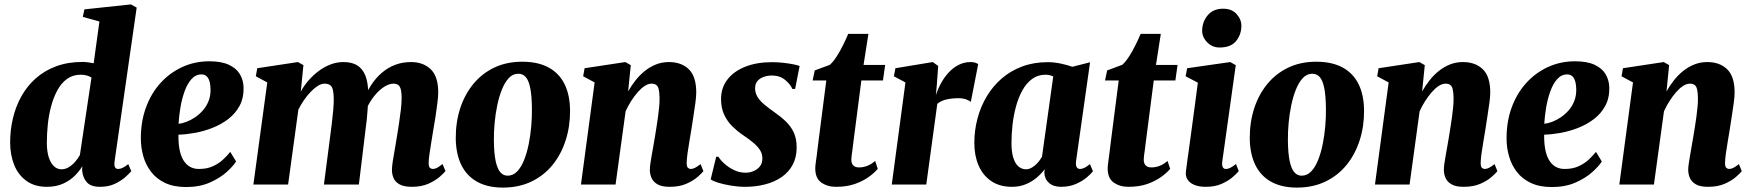

<svg xmlns="http://www.w3.org/2000/svg" viewBox="-20 -837 7944 871"><path d="M500 -106.5Q497.5 -88.5 501.2 -79.5Q505 -70.5 516.5 -70.5Q524.5 -70.5 535 -75Q545.5 -79.5 562 -92.5L575.5 -60.5Q567.5 -50.5 548.8 -33.8Q530 -17 501.2 -3.2Q472.5 10.5 434 10.5Q392.5 10.5 374 -10Q355.5 -30.5 352.5 -64.5L353.5 -83Q341 -61.5 319.2 -39.8Q297.5 -18 266 -3.8Q234.5 10.5 192.5 10.5Q137 10.5 99.8 -16.5Q62.5 -43.5 44.2 -89.2Q26 -135 26 -191.5Q26 -247.5 38.8 -301Q51.5 -354.5 77.2 -400.5Q103 -446.5 142.2 -481.5Q181.5 -516.5 234.5 -536.2Q287.5 -556 354.5 -556Q367 -556 380 -554.2Q393 -552.5 405 -550L431 -739.5L355.5 -760.5L363 -794.5L574 -817L600 -802.5ZM395 -485.5Q386 -491 373.8 -494.5Q361.5 -498 346 -498Q310 -498 283.8 -478.8Q257.5 -459.5 240 -427Q222.5 -394.5 211.8 -354.2Q201 -314 196.8 -271.2Q192.5 -228.5 192.5 -189.5Q192.5 -151 201 -124Q209.5 -97 224.5 -83Q239.5 -69 259 -69Q276.5 -69 292.5 -78.8Q308.5 -88.5 321.5 -103.8Q334.5 -119 342.5 -134Z M1051 -104.5Q1038 -83.5 1007.8 -56.2Q977.5 -29 931.5 -8.8Q885.5 11.5 824.5 11.5Q768.5 11.5 729.2 -7Q690 -25.5 665.8 -57Q641.5 -88.5 630.2 -127.8Q619 -167 619 -207.5Q618.5 -284 641.8 -348.2Q665 -412.5 707.2 -459.5Q749.5 -506.5 806.5 -532.8Q863.5 -559 930 -559Q984 -559 1018 -543.2Q1052 -527.5 1068 -500.8Q1084 -474 1085 -440.5Q1086 -392.5 1067 -357.2Q1048 -322 1015.8 -297.2Q983.5 -272.5 944 -257Q904.5 -241.5 864.2 -234.2Q824 -227 789.5 -226Q789 -189 794.2 -160.2Q799.5 -131.5 811.2 -111.5Q823 -91.5 840.8 -81Q858.5 -70.5 882.5 -70.5Q919 -70.5 945.8 -82.8Q972.5 -95 991.8 -113Q1011 -131 1024.5 -148ZM894.5 -499.5Q867.5 -499.5 848.5 -478Q829.5 -456.5 817.2 -422.2Q805 -388 798.5 -349.2Q792 -310.5 790 -275.5Q806.5 -277 826.2 -284.5Q846 -292 865.5 -305.2Q885 -318.5 901.2 -337.2Q917.5 -356 926.8 -380.2Q936 -404.5 935 -434Q934 -468 923.5 -483.8Q913 -499.5 894.5 -499.5Z M1356.5 -541.5 1344.5 -421.5Q1358.5 -447.5 1379.2 -471.5Q1400 -495.5 1425.2 -514.5Q1450.5 -533.5 1479.2 -544.5Q1508 -555.5 1538.5 -555.5Q1575.5 -555.5 1600 -540.8Q1624.5 -526 1637.2 -494.8Q1650 -463.5 1650.5 -414Q1650.5 -406 1650.2 -396.2Q1650 -386.5 1649 -376Q1648 -365.5 1646.5 -356L1626.5 -374.5Q1642 -418 1664 -451.5Q1686 -485 1713.8 -508.2Q1741.5 -531.5 1774.2 -543.5Q1807 -555.5 1844.5 -555.5Q1900 -555.5 1934 -522.8Q1968 -490 1968 -417.5Q1968 -399.5 1964.2 -369.5Q1960.5 -339.5 1955.5 -306.8Q1950.5 -274 1945.5 -247Q1941.5 -222 1937 -194.5Q1932.5 -167 1928.8 -141.8Q1925 -116.5 1924.5 -98.5Q1924.5 -80.5 1930.5 -75.5Q1936.5 -70.5 1943.5 -70.5Q1952 -70.5 1961.8 -75.2Q1971.5 -80 1987.5 -93L2001 -61Q1994 -52 1974.8 -35Q1955.5 -18 1924 -3.8Q1892.5 10.5 1848 10.5Q1812 10.5 1792.2 -0.8Q1772.5 -12 1765.2 -29.5Q1758 -47 1758 -66.5Q1758 -80.5 1761.8 -105.5Q1765.5 -130.5 1771 -159.8Q1776.5 -189 1780.5 -216.5Q1785 -244.5 1790 -276.5Q1795 -308.5 1798.5 -339.2Q1802 -370 1802 -394.5Q1801.5 -431 1793.2 -444.2Q1785 -457.5 1765.5 -457.5Q1747 -457.5 1727 -445.8Q1707 -434 1687.5 -412.8Q1668 -391.5 1652.2 -362.8Q1636.5 -334 1626.5 -300L1650 -390.5Q1649.5 -368.5 1648 -344.2Q1646.5 -320 1644 -295.5Q1641.5 -271 1638 -247L1608 0H1449.5L1477.5 -216Q1481.5 -245 1485.2 -276.5Q1489 -308 1491.8 -338.2Q1494.5 -368.5 1494 -392.5Q1493 -432.5 1483.5 -445Q1474 -457.5 1452 -457.5Q1438 -457.5 1422.2 -447.8Q1406.5 -438 1390.2 -421.2Q1374 -404.5 1359.2 -383.2Q1344.5 -362 1333.5 -339.5L1287 0H1129.5L1192.5 -463L1140.5 -491L1147 -527.5L1331.5 -555.5Z M2349 -557Q2420 -557 2468 -531.2Q2516 -505.5 2540.8 -456Q2565.5 -406.5 2566 -335.5Q2566.5 -264 2546.2 -200.8Q2526 -137.5 2487 -89.2Q2448 -41 2391 -13.5Q2334 14 2261.5 14Q2192.5 14 2145 -12.2Q2097.5 -38.5 2073 -88.2Q2048.5 -138 2047.5 -208Q2047 -281 2067.2 -344.2Q2087.5 -407.5 2126.5 -455.2Q2165.5 -503 2221.5 -530Q2277.5 -557 2349 -557ZM2331.5 -502.5Q2306.5 -502.5 2288.2 -483Q2270 -463.5 2257 -431.2Q2244 -399 2235.8 -359.5Q2227.5 -320 2223.8 -278.8Q2220 -237.5 2220.5 -201Q2221 -142 2228.5 -106.5Q2236 -71 2249.8 -55.5Q2263.5 -40 2282.5 -40Q2307.5 -40 2326 -59.2Q2344.5 -78.5 2357.5 -111Q2370.5 -143.5 2378.5 -183.5Q2386.5 -223.5 2390 -264.8Q2393.5 -306 2393 -343.5Q2392.5 -404 2385.2 -438.8Q2378 -473.5 2364.5 -488Q2351 -502.5 2331.5 -502.5Z M2829.5 -422.5Q2844.5 -449 2863.5 -473Q2882.5 -497 2905.8 -515.5Q2929 -534 2956.2 -544.8Q2983.5 -555.5 3014.5 -555.5Q3071 -555.5 3104.8 -522.8Q3138.5 -490 3138.5 -417.5Q3138.5 -399.5 3134.5 -369.5Q3130.5 -339.5 3125.2 -306.8Q3120 -274 3116 -247Q3112 -222 3107.2 -194.5Q3102.5 -167 3099 -141.8Q3095.5 -116.5 3095 -98.5Q3095 -80.5 3101 -75.5Q3107 -70.5 3113.5 -70.5Q3122 -70.5 3132 -75.2Q3142 -80 3158 -92.5L3171 -60.5Q3164 -51.5 3144.8 -34.5Q3125.5 -17.5 3094 -3.5Q3062.5 10.5 3018 10.5Q2982 10.5 2962.8 -0.8Q2943.5 -12 2935.8 -29.5Q2928 -47 2928 -66.5Q2928 -77 2930.2 -93.8Q2932.5 -110.5 2936.2 -131.2Q2940 -152 2943.8 -174Q2947.5 -196 2951 -216Q2954.5 -237.5 2958.2 -261Q2962 -284.5 2965.2 -308.2Q2968.5 -332 2970.5 -354.2Q2972.5 -376.5 2972 -394.5Q2971.5 -419 2968 -432.8Q2964.5 -446.5 2956.5 -452Q2948.5 -457.5 2935.5 -457.5Q2920.5 -457.5 2904.5 -447Q2888.5 -436.5 2873 -418.8Q2857.5 -401 2843.2 -378.8Q2829 -356.5 2818 -332L2772.5 0H2615.5L2677.5 -463L2625.5 -491L2632 -527.5L2817 -555.5L2841.5 -541.5Z M3587 -433.5H3574.5Q3566.5 -453.5 3542.2 -474Q3518 -494.5 3481.5 -494.5Q3462 -494.5 3444.5 -488.2Q3427 -482 3416.2 -469.5Q3405.5 -457 3405.5 -436.5Q3405.5 -416 3415.8 -398.5Q3426 -381 3445.8 -364.2Q3465.5 -347.5 3493 -328Q3522 -308 3544.8 -286.2Q3567.5 -264.5 3580.8 -236.2Q3594 -208 3594 -168Q3594 -123.5 3576.2 -90Q3558.5 -56.5 3526.5 -34.2Q3494.5 -12 3452 -0.8Q3409.5 10.5 3360.5 10.5Q3328.5 10.5 3295.8 5Q3263 -0.5 3238 -8.2Q3213 -16 3204 -23.5L3229 -126H3239Q3248 -111 3266.5 -94.2Q3285 -77.5 3309.8 -65.5Q3334.5 -53.5 3362.5 -53.5Q3381 -53.5 3398.5 -60.8Q3416 -68 3427.2 -82.2Q3438.5 -96.5 3438.5 -118Q3438.5 -139 3428 -155.8Q3417.5 -172.5 3397.8 -189.2Q3378 -206 3349.5 -225Q3325 -241.5 3302.5 -263.5Q3280 -285.5 3265.5 -316Q3251 -346.5 3251 -388Q3251 -438.5 3279.8 -476Q3308.5 -513.5 3360.5 -534.2Q3412.5 -555 3482.5 -555Q3508.5 -555 3534.5 -552Q3560.5 -549 3580.2 -545Q3600 -541 3607.5 -537.5Z M3851 -189.5Q3849 -171.5 3847 -157Q3845 -142.5 3843.5 -131.8Q3842 -121 3842 -113Q3842 -95 3851.2 -86.2Q3860.5 -77.5 3876.5 -77.5Q3895.5 -77.5 3914 -84.5Q3932.5 -91.5 3950 -107L3962 -71Q3946.5 -52.5 3920.2 -33.8Q3894 -15 3857.5 -2.2Q3821 10.5 3772 10.5Q3733.5 10.5 3705.5 -9.2Q3677.5 -29 3678.5 -76Q3678.5 -79 3679 -85Q3679.5 -91 3681.2 -103.2Q3683 -115.5 3685.8 -136.8Q3688.5 -158 3692.5 -192L3728.5 -472H3666.5L3676 -517.5L3744.5 -543Q3759.5 -556 3775 -580Q3790.5 -604 3804.2 -631.8Q3818 -659.5 3828 -683.5H3919.5L3897.5 -542.5H3995.5L3985.5 -472H3887.5Z M4025.5 0 4087.5 -463 4035 -491 4042 -527.5 4211.5 -555.5 4236 -538 4229.5 -447 4225.5 -405Q4234.5 -433 4249.2 -460Q4264 -487 4284 -508.5Q4304 -530 4329 -542.8Q4354 -555.5 4383.5 -555.5Q4397 -555.5 4405.5 -552.2Q4414 -549 4417.5 -546L4384 -374.5Q4381 -378.5 4365.8 -385Q4350.5 -391.5 4327.5 -391.5Q4312.5 -391.5 4298.5 -390Q4284.5 -388.5 4272.2 -385.5Q4260 -382.5 4249.8 -377.5Q4239.5 -372.5 4232 -366L4182 0Z M4861.5 -106Q4859.5 -86.5 4864.5 -78.5Q4869.5 -70.5 4880 -70.5Q4888 -70.5 4898.5 -75.2Q4909 -80 4924.5 -92.5L4938 -60.5Q4930.5 -49.5 4910.5 -32.5Q4890.5 -15.5 4861 -2.5Q4831.5 10.5 4793.5 10.5Q4759 10.5 4739 -7Q4719 -24.5 4717.5 -53.5L4719.5 -69.5Q4705.5 -50.5 4684 -32Q4662.5 -13.5 4634.2 -1.5Q4606 10.5 4570.5 10.5Q4515 10.5 4476.8 -15.5Q4438.5 -41.5 4419.2 -86.5Q4400 -131.5 4400 -188Q4400 -245 4414.2 -299Q4428.5 -353 4456 -399.2Q4483.5 -445.5 4523.8 -480.5Q4564 -515.5 4616.5 -535.2Q4669 -555 4732.5 -555Q4762 -555 4792.5 -548.5Q4823 -542 4844.5 -534L4925 -554.5ZM4758 -490Q4751.5 -493.5 4742.5 -495.8Q4733.5 -498 4723 -498Q4688 -498 4662 -478.8Q4636 -459.5 4618 -427Q4600 -394.5 4589 -354Q4578 -313.5 4573.2 -270.5Q4568.5 -227.5 4568.5 -187.5Q4568.5 -148 4576.8 -121.5Q4585 -95 4600 -82Q4615 -69 4635 -69Q4645 -69 4654.8 -73.5Q4664.5 -78 4674 -85.8Q4683.5 -93.5 4692 -104Q4700.5 -114.5 4707 -126.5Z M5177.5 -189.5Q5175.5 -171.5 5173.5 -157Q5171.5 -142.5 5170 -131.8Q5168.5 -121 5168.5 -113Q5168.5 -95 5177.8 -86.2Q5187 -77.5 5203 -77.5Q5222 -77.5 5240.5 -84.5Q5259 -91.5 5276.5 -107L5288.5 -71Q5273 -52.5 5246.8 -33.8Q5220.5 -15 5184 -2.2Q5147.5 10.5 5098.5 10.5Q5060 10.5 5032 -9.2Q5004 -29 5005 -76Q5005 -79 5005.5 -85Q5006 -91 5007.8 -103.2Q5009.5 -115.5 5012.2 -136.8Q5015 -158 5019 -192L5055 -472H4993L5002.5 -517.5L5071 -543Q5086 -556 5101.5 -580Q5117 -604 5130.8 -631.8Q5144.5 -659.5 5154.5 -683.5H5246L5224 -542.5H5322L5312 -472H5214Z M5449.5 10.5Q5419.5 10.5 5398.2 1.8Q5377 -7 5367 -22.8Q5357 -38.5 5360 -60Q5362 -79 5366.2 -107.8Q5370.5 -136.5 5375.5 -174.5Q5380.5 -212.5 5386.8 -257.8Q5393 -303 5399.8 -354.5Q5406.5 -406 5414 -462L5358.5 -491L5365.5 -527.5L5561 -555.5L5586 -541.5L5525 -106Q5522.5 -88 5526.8 -79.2Q5531 -70.5 5541.5 -70.5Q5551 -70.5 5561 -75.5Q5571 -80.5 5587 -93L5599.5 -61Q5591.5 -50.5 5572.2 -33.8Q5553 -17 5522.5 -3.2Q5492 10.5 5449.5 10.5ZM5512.5 -621.5Q5478.5 -621.5 5455.2 -646.2Q5432 -671 5433.5 -701.5Q5435.5 -741 5460 -769.2Q5484.5 -797.5 5528.5 -797.5Q5568.5 -797.5 5590.2 -772.8Q5612 -748 5611.5 -719Q5611 -679.5 5587.2 -650.5Q5563.5 -621.5 5512.5 -621.5Z M5951 -557Q6022 -557 6070 -531.2Q6118 -505.5 6142.8 -456Q6167.5 -406.5 6168 -335.5Q6168.5 -264 6148.2 -200.8Q6128 -137.5 6089 -89.2Q6050 -41 5993 -13.5Q5936 14 5863.5 14Q5794.5 14 5747 -12.2Q5699.5 -38.5 5675 -88.2Q5650.5 -138 5649.5 -208Q5649 -281 5669.2 -344.2Q5689.5 -407.5 5728.5 -455.2Q5767.5 -503 5823.5 -530Q5879.5 -557 5951 -557ZM5933.5 -502.5Q5908.5 -502.5 5890.2 -483Q5872 -463.5 5859 -431.2Q5846 -399 5837.8 -359.5Q5829.5 -320 5825.8 -278.8Q5822 -237.5 5822.5 -201Q5823 -142 5830.5 -106.5Q5838 -71 5851.8 -55.5Q5865.5 -40 5884.5 -40Q5909.5 -40 5928 -59.2Q5946.5 -78.5 5959.5 -111Q5972.5 -143.5 5980.5 -183.5Q5988.5 -223.5 5992 -264.8Q5995.5 -306 5995 -343.5Q5994.5 -404 5987.2 -438.8Q5980 -473.5 5966.5 -488Q5953 -502.5 5933.5 -502.5Z M6431.5 -422.5Q6446.5 -449 6465.5 -473Q6484.5 -497 6507.8 -515.5Q6531 -534 6558.2 -544.8Q6585.5 -555.5 6616.5 -555.5Q6673 -555.5 6706.8 -522.8Q6740.5 -490 6740.5 -417.5Q6740.5 -399.5 6736.5 -369.5Q6732.5 -339.5 6727.2 -306.8Q6722 -274 6718 -247Q6714 -222 6709.2 -194.5Q6704.5 -167 6701 -141.8Q6697.5 -116.5 6697 -98.5Q6697 -80.5 6703 -75.5Q6709 -70.5 6715.5 -70.5Q6724 -70.5 6734 -75.2Q6744 -80 6760 -92.5L6773 -60.5Q6766 -51.5 6746.8 -34.5Q6727.5 -17.5 6696 -3.5Q6664.5 10.5 6620 10.5Q6584 10.5 6564.8 -0.8Q6545.5 -12 6537.8 -29.5Q6530 -47 6530 -66.5Q6530 -77 6532.2 -93.8Q6534.5 -110.5 6538.2 -131.2Q6542 -152 6545.8 -174Q6549.5 -196 6553 -216Q6556.5 -237.5 6560.2 -261Q6564 -284.5 6567.2 -308.2Q6570.5 -332 6572.5 -354.2Q6574.5 -376.5 6574 -394.5Q6573.5 -419 6570 -432.8Q6566.5 -446.5 6558.5 -452Q6550.5 -457.5 6537.5 -457.5Q6522.5 -457.5 6506.5 -447Q6490.5 -436.5 6475 -418.8Q6459.5 -401 6445.2 -378.8Q6431 -356.5 6420 -332L6374.5 0H6217.5L6279.5 -463L6227.5 -491L6234 -527.5L6419 -555.5L6443.5 -541.5Z M7246.5 -104.5Q7233.5 -83.5 7203.2 -56.2Q7173 -29 7127 -8.8Q7081 11.5 7020 11.5Q6964 11.5 6924.8 -7Q6885.5 -25.5 6861.2 -57Q6837 -88.5 6825.8 -127.8Q6814.5 -167 6814.5 -207.5Q6814 -284 6837.2 -348.2Q6860.5 -412.5 6902.8 -459.5Q6945 -506.5 7002 -532.8Q7059 -559 7125.5 -559Q7179.5 -559 7213.5 -543.2Q7247.5 -527.5 7263.5 -500.8Q7279.5 -474 7280.5 -440.5Q7281.5 -392.5 7262.5 -357.2Q7243.5 -322 7211.2 -297.2Q7179 -272.5 7139.5 -257Q7100 -241.5 7059.8 -234.2Q7019.5 -227 6985 -226Q6984.5 -189 6989.8 -160.2Q6995 -131.5 7006.8 -111.5Q7018.5 -91.5 7036.2 -81Q7054 -70.5 7078 -70.5Q7114.5 -70.5 7141.2 -82.8Q7168 -95 7187.2 -113Q7206.5 -131 7220 -148ZM7090 -499.5Q7063 -499.5 7044 -478Q7025 -456.5 7012.8 -422.2Q7000.5 -388 6994 -349.2Q6987.5 -310.5 6985.5 -275.5Q7002 -277 7021.8 -284.5Q7041.5 -292 7061 -305.2Q7080.5 -318.5 7096.8 -337.2Q7113 -356 7122.2 -380.2Q7131.5 -404.5 7130.5 -434Q7129.5 -468 7119 -483.8Q7108.5 -499.5 7090 -499.5Z M7540 -422.5Q7555 -449 7574 -473Q7593 -497 7616.2 -515.5Q7639.5 -534 7666.8 -544.8Q7694 -555.5 7725 -555.5Q7781.5 -555.5 7815.2 -522.8Q7849 -490 7849 -417.5Q7849 -399.5 7845 -369.5Q7841 -339.5 7835.8 -306.8Q7830.5 -274 7826.5 -247Q7822.5 -222 7817.8 -194.5Q7813 -167 7809.5 -141.8Q7806 -116.5 7805.5 -98.5Q7805.5 -80.5 7811.5 -75.5Q7817.5 -70.5 7824 -70.5Q7832.5 -70.5 7842.5 -75.2Q7852.5 -80 7868.5 -92.5L7881.5 -60.5Q7874.5 -51.5 7855.2 -34.5Q7836 -17.5 7804.5 -3.5Q7773 10.5 7728.5 10.5Q7692.5 10.5 7673.2 -0.8Q7654 -12 7646.2 -29.5Q7638.5 -47 7638.5 -66.5Q7638.5 -77 7640.8 -93.8Q7643 -110.5 7646.8 -131.2Q7650.5 -152 7654.2 -174Q7658 -196 7661.5 -216Q7665 -237.5 7668.8 -261Q7672.5 -284.5 7675.8 -308.2Q7679 -332 7681 -354.2Q7683 -376.5 7682.5 -394.5Q7682 -419 7678.5 -432.8Q7675 -446.5 7667 -452Q7659 -457.5 7646 -457.5Q7631 -457.5 7615 -447Q7599 -436.5 7583.5 -418.8Q7568 -401 7553.8 -378.8Q7539.5 -356.5 7528.5 -332L7483 0H7326L7388 -463L7336 -491L7342.5 -527.5L7527.5 -555.5L7552 -541.5Z"/></svg>

Font: Merriweather 48pt Black
Style: Italic
Weight: 900
Italic angle: -7.8°
Version: Version 2.101